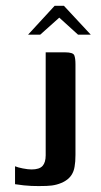

<svg xmlns="http://www.w3.org/2000/svg" viewBox="-20 -641 351 664"><path d="M241 -149Q241 -130 241 -105.5Q241 -81 238 -65Q233 -32 206 -15.5Q179 1 141 2Q113 3 88.5 2Q64 1 32 -4V-66Q41 -62 59 -58.5Q77 -55 89 -55Q116 -55 127 -67Q138 -79 138 -104V-460H205Q233 -460 237 -449.5Q241 -439 241 -419ZM77 -521 169 -621H201L294 -521H250L185 -580L119 -521Z"/></svg>

Font: Genos Medium
Style: Regular
Weight: 500
Designer: Robert E. Leuschke
Foundry: Robert E. Leuschke
Version: Version 1.010; ttfautohint (v1.8.3)